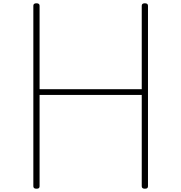

<svg xmlns="http://www.w3.org/2000/svg" viewBox="-20 -1135 1103 1169"><path d="M202 14Q183 14 183 -1V-1100Q183 -1108 188 -1111.5Q193 -1115 202 -1115Q221 -1115 221 -1100V-592H843V-1100Q843 -1108 848 -1111.5Q853 -1115 862 -1115Q881 -1115 881 -1100V-1Q881 6 877 10Q873 14 862 14Q843 14 843 -1V-557H221V-1Q221 6 217 10Q213 14 202 14Z"/></svg>

Font: Playwrite FR Moderne Thin
Style: Regular
Weight: 250
Version: Version 1.002